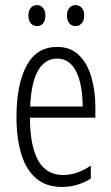

<svg xmlns="http://www.w3.org/2000/svg" viewBox="-20 -727 439 757"><path d="M205 -542Q259 -542 292 -509Q325 -476 340.5 -422Q356 -368 356 -305V-263H98Q99 -37 228 -37Q284 -37 338 -74V-23Q313 -7 284.5 1.5Q256 10 224 10Q161 10 121.5 -24.5Q82 -59 63.5 -121Q45 -183 45 -265Q45 -395 85 -468.5Q125 -542 205 -542ZM205 -496Q158 -496 130.5 -449.5Q103 -403 99 -307H306Q306 -358 296 -401Q286 -444 263.5 -470Q241 -496 205 -496ZM92 -666Q92 -685 101.5 -696Q111 -707 126 -707Q140 -707 149.5 -696Q159 -685 159 -666Q159 -645 149.5 -634.5Q140 -624 126 -624Q111 -624 101.5 -635Q92 -646 92 -666ZM244 -666Q244 -685 253.5 -696Q263 -707 278 -707Q292 -707 302 -696.5Q312 -686 312 -666Q312 -646 302 -635Q292 -624 278 -624Q263 -624 253.5 -635Q244 -646 244 -666Z"/></svg>

Font: Noto Sans ExtraCondensed Light
Style: Regular
Weight: 300
Width: 2
Designer: Monotype Design Team
Foundry: Monotype Imaging Inc.
Version: Version 2.013; ttfautohint (v1.8.4.7-5d5b)